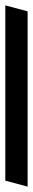

<svg xmlns="http://www.w3.org/2000/svg" viewBox="268 -288 124 723"><g transform="rotate(90 330.5 74.0)"><path d="M-11.3 116.5H648.7L671.3 32.5H11.3Z"/></g></svg>

Font: Manrope
Style: SemiBoldItalic
Weight: 600
Italic angle: -15°
Designer: Mikhail Sharanda
Foundry: Mikhail Sharanda
Version: Version 4.502;hotconv 1.0.109;makeotfexe 2.5.65596